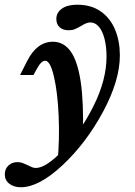

<svg xmlns="http://www.w3.org/2000/svg" viewBox="-71 -606 574 819"><path d="M-50.5 137.7Q-50.5 114.7 -35.2 100.1Q-19.8 85.5 3.6 85.5Q15.4 85.5 25.3 89.2Q35.3 92.9 47.8 99Q57.7 104.3 65.9 107.4Q74.2 110.5 82 110.5Q125.3 110.5 198.9 33.8Q272.4 -42.9 327.9 -153.8Q383.4 -264.7 383.4 -364.6Q383.4 -406.6 375 -439.8Q366.7 -472.9 351.1 -491.6Q335.5 -510.3 313.9 -510.3Q304.9 -510.3 295.5 -506.2Q286 -502.2 275.4 -495.5Q259.9 -486.5 248.4 -481.7Q236.9 -476.9 221.6 -476.9Q197.4 -476.9 183.4 -489.8Q169.3 -502.6 169.3 -525.1Q169.3 -552.4 193.1 -569.2Q216.8 -585.9 258.3 -585.9Q318.4 -585.9 359.4 -556.8Q400.4 -527.6 420.3 -478.6Q440.3 -429.7 440.3 -369.8Q440.3 -262.5 368.4 -129Q296.5 4.5 195.8 98.6Q95.2 192.7 18 192.7Q-12.1 192.7 -31.3 177.7Q-50.5 162.7 -50.5 137.7ZM121.9 -346.9Q113 -346.9 104.2 -338.1Q95.4 -329.4 85.1 -310.4L71.8 -286H14.6L44.4 -344.9Q65.4 -386.8 93.1 -407.4Q120.8 -428 154.4 -428Q200.9 -428 230.6 -386.5Q260.2 -345 273.3 -256.9Q286.3 -168.8 282.6 -30.6Q262.3 -2 235.2 28.3Q208.2 58.6 173.9 89Q183.8 -9.7 179.2 -111.7Q174.6 -213.6 158.9 -280.2Q143.1 -346.9 121.9 -346.9Z"/></svg>

Font: Playfair Micro SmCond SmLight
Style: Italic
Weight: 360
Width: 4
Italic angle: -15.6°
Designer: Claus Eggers Sørensen
Foundry: Claus Eggers Sørensen
Version: Version 2.203;Glyphs 3.3 (3326)